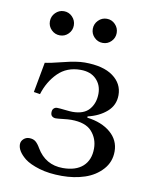

<svg xmlns="http://www.w3.org/2000/svg" viewBox="-75 -678 593 745"><g transform="rotate(10 222.0 -305.5)"><path d="M38.1 -83Q38.1 -95.2 47.6 -104Q57.1 -112.8 69.8 -112.8Q85.9 -112.8 95.5 -104.7Q105 -96.7 113.8 -81.1Q149.4 -21 217.8 -21Q269 -21 296.6 -46.1Q324.2 -71.3 324.2 -116.2Q324.2 -155.3 299.3 -183.1Q274.4 -210.9 217.8 -210.9Q205.6 -210.9 185.5 -208.5Q165.5 -206.1 157.2 -206.1Q149.4 -206.1 143.3 -210.7Q137.2 -215.3 137.2 -226.1Q137.2 -236.8 142.8 -241.9Q148.4 -247.1 155.8 -247.1Q165 -247.1 186.5 -244.6Q208 -242.2 216.8 -242.2Q262.2 -242.2 283.2 -267.1Q304.2 -292 304.2 -329.1Q304.2 -363.3 282 -385.7Q259.8 -408.2 220.2 -408.2Q166 -408.2 131.3 -373.5Q96.7 -338.9 81.1 -288.1L56.2 -292L78.1 -411.1Q97.2 -413.1 148.4 -426Q199.7 -439 231 -439Q304.2 -439 343 -410.6Q381.8 -382.3 381.8 -336.9Q381.8 -297.4 352.5 -271.5Q323.2 -245.6 277.8 -234.9V-230Q335.4 -222.7 370.1 -193.1Q404.8 -163.6 404.8 -119.1Q404.8 -77.6 377.7 -47.6Q350.6 -17.6 309.3 -3.9Q268.1 9.8 219.2 9.8Q168 9.8 129.9 -1.7Q91.8 -13.2 71.8 -28.8Q38.1 -56.2 38.1 -83ZM83.7 -539.8Q69.8 -553.7 69.8 -573.2Q69.8 -592.8 83.7 -606.9Q97.7 -621.1 117.2 -621.1Q136.7 -621.1 150.4 -606.9Q164.1 -592.8 164.1 -573.2Q164.1 -553.7 150.4 -539.8Q136.7 -525.9 117.2 -525.9Q97.7 -525.9 83.7 -539.8ZM252.7 -539.8Q238.8 -553.7 238.8 -573.2Q238.8 -592.8 252.7 -606.9Q266.6 -621.1 286.1 -621.1Q305.7 -621.1 319.3 -606.9Q333 -592.8 333 -573.2Q333 -553.7 319.3 -539.8Q305.7 -525.9 286.1 -525.9Q266.6 -525.9 252.7 -539.8Z"/></g></svg>

Font: Linux Libertine G
Style: Regular
Weight: 400
Designer: Philipp H. Poll
Foundry: Philipp H. Poll
Version: Version 4.7.5